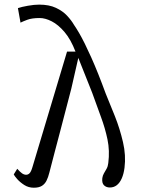

<svg xmlns="http://www.w3.org/2000/svg" viewBox="-20 -822 657 852"><path d="M124 -80.5 277.5 -593H315Q294 -647.5 266.2 -680Q238.5 -712.5 209.8 -727.2Q181 -742 156 -742Q121.5 -742 100.5 -734Q79.5 -726 71 -721.5L59.5 -786Q75.5 -791.5 103.8 -796.5Q132 -801.5 153.5 -801.5Q198 -801.5 228.2 -787.2Q258.5 -773 277.8 -752.2Q297 -731.5 308.5 -711.5Q318.5 -697 330.8 -676Q343 -655 356.5 -627.8Q370 -600.5 385 -567Q400 -533.5 416 -493.5Q432 -453.5 449 -407Q468 -361.5 490 -306Q512 -250.5 525.8 -191.2Q539.5 -132 532.5 -77.5Q529 -50 520.2 -30.2Q511.5 -10.5 498.2 -0.2Q485 10 467.5 10Q451.5 10 441.5 0.2Q431.5 -9.5 434 -31.5Q435.5 -43 441.2 -52.8Q447 -62.5 453 -73.2Q459 -84 460.5 -98.5Q467.5 -153 457 -203.2Q446.5 -253.5 427.5 -304.5Q408.5 -355.5 389 -410.5L327.5 -565L296.5 -429Q284.5 -382.5 272.2 -335.8Q260 -289 247.8 -242.2Q235.5 -195.5 223.2 -149Q211 -102.5 199 -56Q194 -35.5 186.5 -20.5Q179 -5.5 165.8 2.8Q152.5 11 130 11Q106.5 11 87.5 -1.2Q68.5 -13.5 56.2 -27.5Q44 -41.5 41 -48L56.5 -73Q68.5 -59.5 77.5 -53Q86.5 -46.5 96 -46.5Q104.5 -46.5 111.2 -53.2Q118 -60 124 -80.5Z"/></svg>

Font: Merriweather 20pt Light
Style: Italic
Weight: 300
Italic angle: -7.8°
Version: Version 2.101